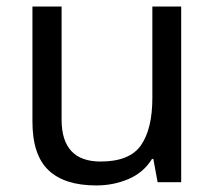

<svg xmlns="http://www.w3.org/2000/svg" viewBox="-20 -556 658 586"><path d="M533 -536V0H461L448 -71H444Q418 -29 372 -9.5Q326 10 274 10Q177 10 128 -36.5Q79 -83 79 -185V-536H168V-191Q168 -63 287 -63Q376 -63 410.5 -113Q445 -163 445 -257V-536Z"/></svg>

Font: Noto Sans Living
Style: Regular
Weight: 400
Designer: Monotype Design Team
Foundry: Monotype Imaging Inc.
Version: Version 2.013; ttfautohint (v1.8.4.7-5d5b)